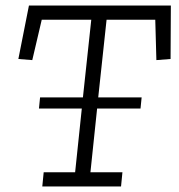

<svg xmlns="http://www.w3.org/2000/svg" viewBox="-20 -670 645 690"><path d="M593 -458 542 -454 538 -599H363L333 -320H489L485 -280H329L305 -51H420L415 0H132L137 -51H250L274 -280H120L124 -320H278L308 -599H130L96 -454L46 -458L84 -650H594Z"/></svg>

Font: Zilla Slab Light
Style: Italic
Weight: 300
Italic angle: -6°
Designer: Typotheque.com
Foundry: Typotheque type foundry
Version: Version 1.1; 2017; ttfautohint (v1.6)